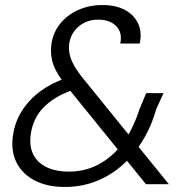

<svg xmlns="http://www.w3.org/2000/svg" viewBox="-20 -732 734 763"><path d="M560 0 240 -395Q205 -439 192 -475Q179 -511 184 -554Q190 -601 218 -636.5Q246 -672 290 -692Q334 -712 387 -712Q441 -712 477.5 -692Q514 -672 529.5 -637Q545 -602 535 -559H458Q467 -603 441.5 -628.5Q416 -654 371 -654Q325 -654 293 -627Q261 -600 255 -558Q251 -526 263 -495.5Q275 -465 304 -428L651 0ZM238 11Q168 11 118.5 -14.5Q69 -40 46 -85.5Q23 -131 31 -190Q38 -245 66.5 -290.5Q95 -336 140.5 -369.5Q186 -403 242 -421L262 -427L286 -381L265 -373Q193 -347 151.5 -303.5Q110 -260 102 -196Q96 -149 113 -116.5Q130 -84 166.5 -67Q203 -50 252 -50Q313 -50 362.5 -74Q412 -98 450 -141Q478 -173 499 -213Q520 -253 535 -300L561 -362H630L601 -299Q585 -241 557 -190.5Q529 -140 493 -102Q443 -48 378 -18.5Q313 11 238 11Z"/></svg>

Font: DM Sans 36pt Light
Style: Italic
Weight: 300
Italic angle: -10°
Designer: Colophon Foundry, Jonny Pinhorn
Foundry: Colophon Foundry
Version: Version 4.004;gftools[0.9.30]